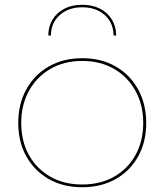

<svg xmlns="http://www.w3.org/2000/svg" viewBox="-20 -777 690 805"><path d="M467 -628H456Q456 -680.5 419.5 -713.5Q383 -746.5 324.5 -746.5Q267 -746.5 230.2 -713.5Q193.5 -680.5 193.5 -628H182.5Q182.5 -666 200.5 -695.2Q218.5 -724.5 250.5 -740.8Q282.5 -757 324.5 -757Q367 -757 399 -740.8Q431 -724.5 449 -695.2Q467 -666 467 -628ZM324.5 8Q245 8 184.8 -26.2Q124.5 -60.5 90.5 -121.2Q56.5 -182 56.5 -261.5Q56.5 -340.5 90.2 -402Q124 -463.5 184.5 -498.2Q245 -533 325 -533Q404.5 -533 465 -498.2Q525.5 -463.5 559.2 -402Q593 -340.5 593 -261.5Q593 -182 559.2 -121.2Q525.5 -60.5 465 -26.2Q404.5 8 324.5 8ZM324.5 -3.5Q401 -3.5 458.5 -36.2Q516 -69 548.2 -127.2Q580.5 -185.5 580.5 -261.5Q580.5 -337 548.2 -395.8Q516 -454.5 458.5 -488Q401 -521.5 324.5 -521.5Q248.5 -521.5 191 -488Q133.5 -454.5 101.2 -395.8Q69 -337 69 -261.5Q69 -185.5 101.2 -127.2Q133.5 -69 191 -36.2Q248.5 -3.5 324.5 -3.5Z"/></svg>

Font: Hepta Slab ExtraLight Thin
Style: Regular
Weight: 250
Version: Version 1.102